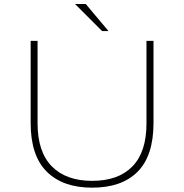

<svg xmlns="http://www.w3.org/2000/svg" viewBox="-20 -898 890 930"><path d="M505.5 -747.5H474.5L343.5 -878.5H395.5ZM426.5 11Q284.5 11 206.5 -66.5Q128.5 -144 128.5 -302V-700H162V-300.5Q162 -162.5 231 -92.2Q300 -22 426.5 -22Q553.5 -22 621.5 -92Q689.5 -162 689.5 -300V-700H723.5V-302Q723.5 -143.5 646.5 -66.2Q569.5 11 426.5 11Z"/></svg>

Font: League Mono Wide Thin
Style: Regular
Weight: 100
Width: 8
Designer: Tyler Finck
Foundry: The League of Moveable Type / Tyler Finck
Version: Version 2.210